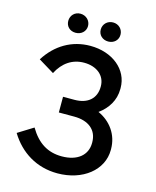

<svg xmlns="http://www.w3.org/2000/svg" viewBox="-128 -954 856 1051"><g transform="rotate(15 300.0 -428.5)"><path d="M196 -759C228 -759 253 -781 253 -812C253 -843 228 -867 196 -867C164 -867 141 -843 141 -812C141 -781 164 -759 196 -759ZM381 -759C413 -759 437 -781 437 -812C437 -843 413 -867 381 -867C349 -867 325 -843 325 -812C325 -781 349 -759 381 -759ZM299 10C442 10 549 -75 549 -189V-194C549 -276 501 -341 430 -373C480 -409 513 -461 513 -525V-531C513 -635 420 -711 294 -711C190 -711 102 -659 45 -568L134 -514C167 -578 219 -613 285 -613C357 -613 406 -572 406 -512V-509C406 -443 361 -403 286 -403H221V-314H308C390 -314 440 -273 440 -203V-200C440 -130 386 -86 298 -86C219 -86 160 -122 114 -200L27 -146C86 -49 181 10 299 10Z"/></g></svg>

Font: Fixel Text Medium
Style: Regular
Weight: 500
Width: 4
Designer: AlfaBravo + MacPaw
Foundry: Kyrylo Tkachov, Marchela Mozhyna, Serhii Makarenko, Maria Weinstein, Zakhar Kryvoshyya
Version: Version 1.211